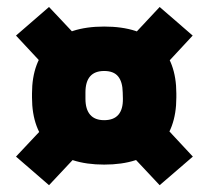

<svg xmlns="http://www.w3.org/2000/svg" viewBox="-20 -586 613 564"><path d="M286 -102.5Q182 -102.5 128 -153.8Q74 -205 74 -299.5V-311.5Q74 -405.5 128 -456.8Q182 -508 286 -508Q390.5 -508 444.2 -456.8Q498 -405.5 498 -311.5V-299.5Q498 -205 444.2 -153.8Q390.5 -102.5 286 -102.5ZM286 -233Q314 -233 327.8 -249Q341.5 -265 341 -296L340.5 -314.5Q340 -345.5 327 -361.5Q314 -377.5 286 -377.5Q258.5 -377.5 244.8 -361.8Q231 -346 231 -314.5V-296Q231 -265 244.8 -249Q258.5 -233 286 -233ZM438 -242.5 546.5 -126 449 -42 342.5 -155.5ZM230.5 -155.5 124 -42 27 -126 137.5 -243.5ZM128.5 -372.5 27 -481.5 124 -565.5 228 -455ZM342.5 -451.5 449 -565.5 546 -481.5 436 -363Z"/></svg>

Font: Anek Telugu Medium ExtraBold
Style: Regular
Weight: 800
Version: Version 1.003